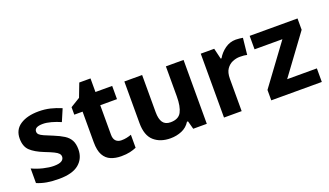

<svg xmlns="http://www.w3.org/2000/svg" viewBox="-65 -1097 2643 1542"><g transform="rotate(-20 1256.5 -326.0)"><path d="M460 -161Q460 -83 404.5 -36.5Q349 10 234 10Q176 10 132 2.5Q88 -5 47 -22V-147Q91 -126 141.5 -114Q192 -102 230 -102Q276 -102 296.5 -115Q317 -128 317 -150Q317 -165 306.5 -177Q296 -189 269.5 -202Q243 -215 194 -234Q121 -263 83.5 -298.5Q46 -334 46 -402Q46 -478 105.5 -517Q165 -556 263 -556Q315 -556 361 -545Q407 -534 454 -514L410 -411Q372 -428 332 -439Q292 -450 261 -450Q189 -450 189 -410Q189 -395 199.5 -384.5Q210 -374 236.5 -362Q263 -350 311 -331Q360 -311 393.5 -290Q427 -269 443.5 -238.5Q460 -208 460 -161Z M811 -110Q834 -110 855.5 -114.5Q877 -119 896 -126V-15Q871 -4 840 3Q809 10 766 10Q717 10 678 -6Q639 -22 617 -61.5Q595 -101 595 -172V-433H524V-497L606 -547L650 -662H746V-546H889V-433H746V-181Q746 -145 763.5 -127.5Q781 -110 811 -110Z M1499 -546V0H1383L1364 -70H1355Q1329 -28 1284 -9Q1239 10 1187 10Q1100 10 1046.5 -37.5Q993 -85 993 -190V-546H1145V-228Q1145 -170 1165.5 -140.5Q1186 -111 1231 -111Q1299 -111 1323.5 -157Q1348 -203 1348 -290V-546Z M1948 -556Q1963 -556 1980 -554Q1997 -552 2008 -550L1993 -409Q1982 -412 1967 -413.5Q1952 -415 1931 -415Q1900 -415 1869 -402Q1838 -389 1817.5 -359Q1797 -329 1797 -277V0H1646V-546H1761L1783 -454H1790Q1814 -496 1855.5 -526Q1897 -556 1948 -556Z M2482 0H2050V-89L2302 -431H2064V-546H2473V-449L2228 -116H2482Z"/></g></svg>

Font: Noto Sans Khmer UI
Style: Bold
Weight: 700
Designer: Danh Hong and the Monotype Design Team
Foundry: Monotype Imaging Inc.
Version: Version 2.002; ttfautohint (v1.8.4.7-5d5b)